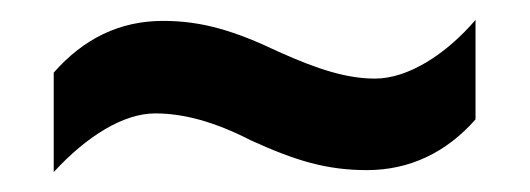

<svg xmlns="http://www.w3.org/2000/svg" viewBox="-20 -449 533 193"><path d="M232 -308C278 -287 309 -278 349 -278C392 -278 429 -296 458 -329V-429C428 -394 390 -370 357 -370C329 -370 300 -379 260 -397C216 -418 183 -428 144 -428C100 -428 64 -410 34 -376V-276C67 -312 104 -335 136 -335C164 -335 195 -327 232 -308Z"/></svg>

Font: Noto Sans Lao UI Cond SemBd
Style: Regular
Weight: 600
Width: 3
Designer: Monotype Design Team
Foundry: Monotype Imaging Inc.
Version: Version 2.000